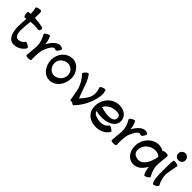

<svg xmlns="http://www.w3.org/2000/svg" viewBox="278 -2172 3587 3587"><g transform="rotate(45 2072.0 -378.5)"><path d="M91 -472C104 -474 117 -476 131 -479C131 -437 129 -397 125 -356C109 -169 146 31 302 31C398 31 486 -19 534 -102C540 -111 520 -133 490 -150C460 -168 431 -174 426 -165C400 -121 353 -94 302 -94C202 -94 202 -228 212 -348C216 -392 221 -442 225 -492C292 -500 361 -502 428 -490C447 -487 466 -503 470 -527C474 -551 462 -573 443 -576C373 -589 302 -600 232 -604C236 -675 236 -738 230 -771C229 -782 199 -785 165 -779C131 -773 105 -760 107 -749C116 -700 122 -651 126 -602C107 -601 88 -598 69 -595C58 -593 55 -564 61 -530C67 -496 80 -470 91 -472Z M740 0C740 -103 740 -232 771 -302C812 -395 863 -495 931 -450C940 -444 963 -462 982 -491C1001 -520 1009 -548 1000 -554C898 -622 789 -524 718 -392C712 -453 700 -512 669 -565C664 -574 635 -568 605 -550C575 -533 555 -511 561 -502C603 -430 634 -350 634 -267C634 -192 621 -118 616 -44C616 -32 615 -20 615 -8C615 -6 615 -5 615 -3C615 -2 615 -1 615 0C615 11 643 20 677 20C712 20 740 11 740 0Z M1262 31C1406 21 1504 -113 1514 -264C1526 -428 1408 -575 1253 -564C1105 -554 1000 -419 1000 -267C1000 -103 1111 42 1262 31ZM1088 -267C1088 -360 1166 -433 1262 -440C1356 -446 1434 -366 1427 -270C1420 -176 1347 -100 1253 -94C1160 -87 1088 -170 1088 -267Z M1893 44C1991 -54 2063 -175 2104 -307C2131 -397 2153 -493 2120 -581C2117 -592 2087 -590 2055 -578C2023 -567 1999 -549 2003 -539C2027 -472 2040 -400 2020 -333C1997 -258 1941 -187 1879 -121C1860 -174 1837 -227 1819 -281C1784 -386 1740 -517 1679 -578C1672 -585 1646 -572 1621 -547C1597 -523 1583 -497 1591 -489C1657 -423 1706 -342 1736 -253C1745 -224 1771 -77 1787 11C1788 20 1812 24 1842 21C1864 41 1886 51 1893 44Z M2743 -102C2749 -111 2729 -133 2699 -150C2669 -168 2641 -174 2635 -165C2596 -96 2509 -79 2428 -93C2362 -104 2290 -123 2279 -185V-188C2532 -124 2765 -222 2732 -408C2711 -527 2580 -586 2452 -564C2272 -532 2161 -353 2193 -170C2211 -65 2300 12 2406 30C2538 54 2678 12 2743 -102ZM2474 -441C2549 -454 2635 -457 2646 -392C2670 -257 2487 -252 2297 -312C2329 -377 2395 -427 2474 -441Z M2989 0C2989 -103 2989 -232 3020 -302C3061 -395 3112 -495 3180 -450C3189 -444 3212 -462 3231 -491C3250 -520 3258 -548 3249 -554C3147 -622 3038 -524 2967 -392C2961 -453 2949 -512 2918 -565C2913 -574 2884 -568 2854 -550C2824 -533 2804 -511 2810 -502C2852 -430 2883 -350 2883 -267C2883 -192 2870 -118 2865 -44C2865 -32 2864 -20 2864 -8C2864 -6 2864 -5 2864 -3C2864 -2 2864 -1 2864 0C2864 11 2892 20 2926 20C2961 20 2989 11 2989 0Z M3863 -31C3821 -104 3790 -183 3790 -267C3790 -356 3809 -444 3809 -533C3809 -544 3781 -553 3746 -553C3712 -553 3684 -544 3684 -533C3684 -531 3684 -529 3684 -527C3632 -559 3571 -575 3509 -564C3329 -532 3218 -353 3250 -170C3268 -69 3337 19 3436 31C3558 46 3646 -30 3706 -143C3711 -82 3724 -22 3755 31C3760 41 3789 34 3819 17C3849 0 3868 -22 3863 -31ZM3452 -93C3397 -100 3345 -132 3336 -185C3315 -307 3405 -418 3531 -441C3589 -451 3652 -442 3693 -404C3694 -395 3695 -386 3696 -377C3662 -222 3589 -76 3452 -93Z M4104 -709C4104 -734 4095 -758 4077 -776C4059 -793 4036 -803 4011 -803C3986 -803 3962 -793 3944 -776C3927 -758 3917 -734 3917 -709C3917 -684 3927 -661 3944 -643C3962 -625 3986 -616 4011 -616C4036 -616 4059 -625 4077 -643C4095 -661 4104 -684 4104 -709ZM3949 -546C3940 -500 3940 -360 3940 -267C3940 -164 3940 -43 3983 31C3989 41 4017 34 4047 17C4077 0 4097 -22 4091 -31C4050 -103 4028 -184 4028 -267C4028 -302 4055 -436 4072 -521C4074 -532 4048 -546 4015 -553C3981 -559 3952 -556 3949 -546Z"/></g></svg>

Font: Nupuram
Style: Bold
Weight: 700
Designer: Santhosh Thottingal (santhosh.thottingal@gmail.com)
Foundry: SMC
Version: Version 1.000